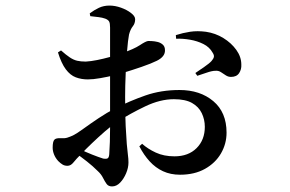

<svg xmlns="http://www.w3.org/2000/svg" viewBox="-20 -598 1040 689"><path d="M626 29Q592 29 565 16.5Q538 4 517 -19Q496 -42 480 -73L490 -82Q510 -64 539 -50.5Q568 -37 606 -37Q656 -37 685.5 -66.5Q715 -96 715 -143Q715 -169 704 -192Q693 -215 669 -228.5Q645 -242 604 -242Q555 -242 501.5 -216.5Q448 -191 401 -161Q380 -147 356 -126Q332 -105 310 -84Q288 -63 272 -46Q253 -27 243.5 -15Q234 -3 222 -3Q212 -3 204.5 -7.5Q197 -12 189 -20Q179 -31 174 -43.5Q169 -56 169 -68Q169 -90 175 -96.5Q181 -103 197 -102Q212 -101 221.5 -104Q231 -107 242 -112Q256 -119 280 -136.5Q304 -154 334 -174Q364 -194 393 -209Q446 -236 502 -255.5Q558 -275 624 -275Q698 -275 745.5 -235Q793 -195 793 -122Q793 -82 773 -47.5Q753 -13 715.5 8Q678 29 626 29ZM382 71Q369 71 362.5 62Q356 53 349.5 40Q343 27 331 16Q313 -2 292 -18.5Q271 -35 251 -49L264 -64Q286 -53 310 -43.5Q334 -34 350 -29Q362 -27 366.5 -30Q371 -33 372 -44Q375 -86 375 -138.5Q375 -191 375 -258Q375 -283 375 -318Q375 -353 375 -389Q375 -425 375 -454.5Q375 -484 375 -499Q375 -515 371.5 -521Q368 -527 358 -531Q347 -535 334 -536.5Q321 -538 304 -540L302 -550Q318 -562 335 -570Q352 -578 373 -578Q393 -578 414 -570.5Q435 -563 450 -551.5Q465 -540 465 -529Q465 -514 456.5 -503.5Q448 -493 443 -474Q439 -453 436 -415Q433 -377 431 -333Q429 -289 429 -251Q429 -186 431 -145.5Q433 -105 435 -81Q437 -57 439 -42.5Q441 -28 441 -15Q441 4 432.5 24Q424 44 411 57.5Q398 71 382 71ZM295 -313Q272 -313 252 -320.5Q232 -328 216 -349.5Q200 -371 188 -410L199 -417Q217 -401 230.5 -392Q244 -383 257 -380Q270 -377 288 -377Q306 -378 328.5 -382.5Q351 -387 374.5 -393.5Q398 -400 417 -407Q461 -422 482 -436Q503 -450 512 -451Q516 -451 525.5 -450.5Q535 -450 545.5 -447.5Q556 -445 564 -438Q572 -431 572 -418Q573 -395 543 -380Q523 -370 488 -358Q453 -346 423 -337Q412 -333 388.5 -327.5Q365 -322 339.5 -317.5Q314 -313 295 -313ZM809 -322Q799 -322 790.5 -327.5Q782 -333 773 -339Q764 -345 753 -344Q741 -344 721 -337Q701 -330 688 -326L681 -336Q693 -344 712.5 -357.5Q732 -371 739 -379Q746 -387 747.5 -393.5Q749 -400 743 -409Q732 -429 710 -440Q688 -451 662 -455.5Q636 -460 612 -459L611 -472Q636 -480 662 -484Q688 -488 719 -484Q753 -479 781.5 -461.5Q810 -444 828 -419Q846 -394 846 -366Q847 -349 838 -335.5Q829 -322 809 -322Z"/></svg>

Font: Noto Serif SC ExtraLight SemiBold
Style: Regular
Weight: 600
Version: Version 2.002-H1;hotconv 1.1.0;makeotfexe 2.6.0